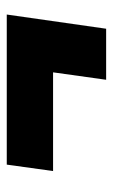

<svg xmlns="http://www.w3.org/2000/svg" viewBox="97 -536 334 568"><g transform="rotate(-90 264.0 -252.0)"><path d="M505 -399H61L42 -262H334L312 -105H463Z"/></g></svg>

Font: Fira Sans ExtraBold
Style: Italic
Weight: 800
Italic angle: -8°
Designer: bBox Type GmbH & Carrois Corporate GbR & Edenspiekermann AG
Foundry: bBox Type GmbH & Carrois Corporate GbR & Edenspiekermann AG
Version: Version 4.301;PS 004.301;hotconv 1.0.88;makeotf.lib2.5.64775